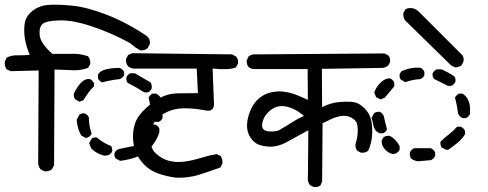

<svg xmlns="http://www.w3.org/2000/svg" viewBox="-22 -784 2042 803"><path d="M164.1 -67.4 147.5 -76.2Q139.6 -85.9 137.7 -99.6L139.6 -489.3L23.4 -486.3L5.9 -494.1Q-3.9 -507.8 -2 -526.4L5.9 -543Q26.4 -553.7 52.2 -552.7Q78.1 -551.8 102.5 -554.7Q88.9 -585.9 83 -617.2Q77.1 -648.4 80.6 -681.2Q84 -713.9 111.8 -736.8Q139.6 -759.8 177.7 -763.2Q215.8 -766.6 279.8 -760.3Q343.8 -753.9 427.2 -721.2Q510.7 -688.5 592.8 -632.8Q607.4 -620.1 604.5 -599.6L595.7 -583Q584 -572.3 565.4 -573.2L543.9 -585.9L520.5 -604.5Q443.4 -646.5 363.3 -673.3Q283.2 -700.2 227.1 -698.7Q170.9 -697.3 155.8 -683.6Q140.6 -669.9 144 -636.2Q147.5 -602.5 197.3 -558.6H269.5Q309.6 -561.5 345.7 -548.8Q357.4 -535.2 355.5 -516.6L346.7 -500Q309.6 -486.3 264.6 -491.2L206.1 -493.2L204.1 -92.8L195.3 -76.2Q183.6 -66.4 164.1 -67.4ZM480.5 -111.3 461.9 -121.1Q455.1 -129.9 457 -143.6Q461.9 -155.3 473.6 -160.2Q511.7 -168.9 550.8 -175.8Q562.5 -169.9 567.4 -158.2V-145.5Q562.5 -132.8 550.8 -127.9Q518.6 -116.2 480.5 -111.3ZM415 -132.8Q387.7 -138.7 366.2 -157.2L359.4 -163.1L350.6 -185.5L361.3 -204.1Q369.1 -210.9 382.8 -209Q413.1 -183.6 442.4 -173.8Q448.2 -165 447.3 -151.4Q442.4 -139.6 429.7 -134.8ZM595.7 -165 577.1 -175.8Q570.3 -183.6 572.3 -197.3Q590.8 -227.5 606.4 -257.8Q614.3 -264.6 627.9 -262.7Q639.6 -257.8 644.5 -246.1V-230.5Q634.8 -199.2 612.3 -171.9ZM335.9 -207 317.4 -217.8Q300.8 -248 298.8 -283.2L310.5 -304.7Q319.3 -311.5 332 -309.6Q344.7 -304.7 349.6 -293Q349.6 -257.8 361.3 -225.6Q356.4 -213.9 344.7 -209ZM627.9 -274.4Q614.3 -281.2 609.4 -294.9Q609.4 -336.9 599.6 -375Q604.5 -386.7 616.2 -392.6H630.9Q648.4 -383.8 653.3 -367.2L658.2 -291Q653.3 -279.3 641.6 -274.4ZM310.5 -358.4 292 -369.1Q285.2 -378.9 287.1 -392.6Q298.8 -418.9 316.4 -437.5Q334 -456.1 354.5 -453.1Q366.2 -447.3 371.1 -435.5V-422.9Q350.6 -404.3 327.1 -365.2ZM582 -397.5Q548.8 -418.9 511.7 -437.5Q504.9 -447.3 506.8 -460.9Q511.7 -472.7 523.4 -477.5H542L607.4 -439.5Q614.3 -429.7 612.3 -414.1Q607.4 -402.3 595.7 -397.5ZM405.3 -439.5Q393.6 -444.3 387.7 -456.1V-471.7Q394.5 -486.3 418.5 -493.2Q442.4 -500 478.5 -500Q491.2 -495.1 497.1 -483.4V-469.7Q491.2 -458 478.5 -453.1Q440.4 -449.2 405.3 -439.5Z M713.9 -41Q673.8 -45.9 637.7 -59.1Q601.6 -72.3 577.1 -99.6Q552.7 -127 543.5 -154.8Q534.2 -182.6 534.2 -212.4Q534.2 -242.2 543 -268.6Q551.8 -294.9 577.6 -321.3Q603.5 -347.7 639.6 -370.1Q675.8 -392.6 721.2 -393.6Q766.6 -394.5 805.7 -394.5L800.8 -497.1H537.1Q523.4 -499 513.7 -506.8Q503.9 -518.6 504.9 -537.1L513.7 -553.7L530.3 -561.5L948.2 -556.6L964.8 -547.9Q975.6 -537.1 973.6 -518.6L964.8 -502Q936.5 -490.2 867.2 -497.1L873 -347.7Q872.1 -313.5 832 -323.2Q772.5 -334 730 -330.1Q687.5 -326.2 649.9 -300.3Q612.3 -274.4 607.4 -220.7Q602.5 -167 629.4 -142.6Q656.2 -118.2 687 -110.8Q717.8 -103.5 751.5 -108.4Q785.2 -113.3 817.9 -123.5Q850.6 -133.8 883.8 -139.6L900.4 -131.8Q910.2 -118.2 908.2 -100.6L900.4 -84Q855.5 -67.4 810.5 -53.2Q765.6 -39.1 713.9 -41Z M1290 -2 1275.4 -8.8Q1267.6 -18.6 1265.6 -30.3L1267.6 -239.3Q1221.7 -214.8 1180.2 -191.4Q1138.7 -168 1099.6 -170.9Q1060.5 -173.8 1042 -189.9Q1023.4 -206.1 1016.1 -227.5Q1008.8 -249 1012.2 -274.9Q1015.6 -300.8 1028.3 -328.6Q1041 -356.4 1063.5 -374.5Q1085.9 -392.6 1114.3 -398.4Q1142.6 -404.3 1169.9 -399.9Q1197.3 -395.5 1220.2 -386.2Q1243.2 -377 1265.6 -366.2L1264.6 -495.1H1039.1Q1026.4 -496.1 1017.6 -503.9Q1008.8 -514.6 1009.8 -531.2L1017.6 -547.9Q1031.2 -558.6 1049.8 -556.6L1585.9 -560.5L1601.6 -552.7Q1611.3 -542 1609.4 -524.4L1601.6 -509.8Q1590.8 -502 1579.1 -500L1324.2 -496.1L1325.2 -335.9Q1360.4 -354.5 1399.9 -357.4Q1439.5 -360.4 1460 -356.4Q1480.5 -352.5 1502.9 -330.6Q1525.4 -308.6 1531.2 -276.9Q1537.1 -245.1 1533.7 -212.4Q1530.3 -179.7 1517.6 -153.3Q1504.9 -143.6 1487.3 -145.5L1472.7 -153.3Q1462.9 -164.1 1464.8 -181.6Q1470.7 -199.2 1473.1 -218.8Q1475.6 -238.3 1472.7 -259.3Q1469.7 -280.3 1448.7 -291.5Q1427.7 -302.7 1404.8 -298.8Q1381.8 -294.9 1363.8 -286.1Q1345.7 -277.3 1327.1 -268.6L1325.2 -24.4L1318.4 -8.8Q1307.6 0 1290 -2ZM1149.4 -242.2Q1173.8 -255.9 1198.7 -272Q1223.6 -288.1 1249 -298.8Q1223.6 -322.3 1194.3 -333Q1165 -343.8 1141.6 -338.9Q1118.2 -334 1097.7 -312.5Q1077.1 -291 1074.2 -263.7Q1071.3 -236.3 1104 -234.4Q1136.7 -232.4 1149.4 -242.2Z M1726.6 -109.4Q1710 -111.3 1697.3 -121.1Q1690.4 -131.8 1692.4 -146.5Q1697.3 -158.2 1710 -164.1H1780.3Q1793 -158.2 1797.9 -146.5V-131.8Q1793 -120.1 1780.3 -114.3ZM1621.1 -139.6Q1605.5 -142.6 1591.8 -155.3Q1573.2 -172.9 1574.2 -196.3L1581.1 -209Q1591.8 -217.8 1607.4 -215.8Q1619.1 -210.9 1630.9 -198.7Q1642.6 -186.5 1649.4 -172.9V-158.2Q1643.6 -146.5 1631.8 -141.6ZM1844.7 -157.2 1825.2 -167Q1818.4 -177.7 1820.3 -191.4Q1835.9 -207 1855 -221.7Q1874 -236.3 1889.6 -253.9H1905.3Q1917 -249 1922.9 -236.3V-222.7Q1910.2 -202.1 1891.1 -186.5Q1872.1 -170.9 1853.5 -158.2ZM1566.4 -226.6Q1548.8 -233.4 1542 -250L1532.2 -292L1543 -310.5Q1551.8 -317.4 1566.4 -316.4Q1578.1 -310.5 1583 -298.8Q1588.9 -271.5 1596.7 -243.2Q1591.8 -231.4 1580.1 -226.6ZM1912.1 -290Q1898.4 -296.9 1893.6 -310.5Q1889.6 -343.8 1880.9 -375Q1885.7 -386.7 1898.4 -392.6H1912.1Q1949.2 -370.1 1943.4 -307.6Q1938.5 -294.9 1925.8 -290ZM1569.3 -368.2 1550.8 -377.9 1543 -397.5Q1553.7 -424.8 1572.8 -441.4Q1591.8 -458 1609.4 -456.1Q1621.1 -451.2 1627 -438.5V-422.9L1586.9 -375ZM1851.6 -424.8 1793 -454.1Q1786.1 -462.9 1787.1 -476.6Q1793 -489.3 1804.7 -494.1H1824.2Q1851.6 -482.4 1877.9 -464.8Q1884.8 -456.1 1882.8 -442.4Q1877.9 -430.7 1865.2 -424.8ZM1672.9 -440.4 1654.3 -451.2Q1647.5 -460 1649.4 -473.6L1656.2 -485.4Q1692.4 -502.9 1735.4 -501Q1748 -496.1 1752.9 -483.4V-469.7Q1748 -458 1735.4 -453.1Q1703.1 -451.2 1672.9 -440.4ZM1883.8 -502Q1871.1 -504.9 1860.4 -514.6L1670.9 -700.2Q1663.1 -713.9 1665 -730.5L1674.8 -746.1Q1703.1 -757.8 1727.5 -737.3L1911.1 -553.7Q1919.9 -542 1916 -525.4L1907.2 -509.8Q1895.5 -502.9 1883.8 -502Z"/></svg>

Font: JasonHandwriting1
Style: Regular
Weight: 400
Version: Version 1.48.20